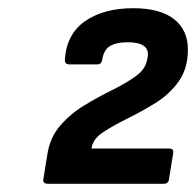

<svg xmlns="http://www.w3.org/2000/svg" viewBox="-20 -795 478 468"><path d="M97 -347Q83 -347 86 -360L95 -416Q101 -459 126.5 -488.5Q152 -518 186 -538.5Q220 -559 253.5 -575.5Q287 -592 310.5 -609Q334 -626 338 -647L340 -656Q346 -692 291 -692Q264 -692 248.5 -683Q233 -674 229 -649Q227 -638 217 -638H149Q138 -638 138 -649Q142 -712 187.5 -743.5Q233 -775 305 -775Q370 -775 404 -748.5Q438 -722 438 -674Q438 -628 415.5 -596.5Q393 -565 359 -544Q325 -523 290.5 -506Q256 -489 231 -472.5Q206 -456 203 -433H393Q404 -433 402 -421L392 -359Q391 -347 379 -347Z"/></svg>

Font: Sofia Sans
Style: Bold Italic
Weight: 700
Italic angle: -9°
Designer: Botio Nikoltchev, Ani Petrova
Foundry: lettersoup
Version: Version 4.101; ttfautohint (v1.8.4.7-5d5b)